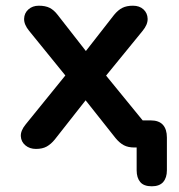

<svg xmlns="http://www.w3.org/2000/svg" viewBox="-20 -517 629 673"><path d="M512 136Q484 136 471.5 121Q459 106 459 80V-24L476 0H451Q429 0 414 -8Q399 -16 385 -33L259 -192H301L172 -28Q159 -12 144 -3.5Q129 5 106 5Q84 5 69 -7.5Q54 -20 53 -39.5Q52 -59 70 -81L233 -282V-223L82 -409Q64 -431 64.5 -451Q65 -471 79.5 -484Q94 -497 116 -497Q139 -497 154 -489.5Q169 -482 182 -465L303 -310H259L380 -465Q394 -482 409 -489.5Q424 -497 446 -497Q469 -497 483 -484Q497 -471 497.5 -451Q498 -431 480 -409L329 -224V-280L516 -51L466 -95H508Q537 -95 551 -79.5Q565 -64 565 -35V80Q565 106 552 121Q539 136 512 136Z"/></svg>

Font: Nunito
Style: Bold
Weight: 700
Designer: Vernon Adams
Foundry: Vernon Adams
Version: Version 3.602